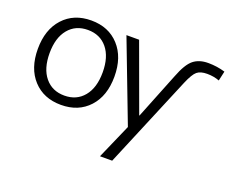

<svg xmlns="http://www.w3.org/2000/svg" viewBox="-119 -733 1404 1155"><g transform="rotate(20 583.5 -155.0)"><path d="M106.9 -63Q40 -135.7 40 -259.8Q40 -383.8 106.9 -457Q173.8 -530.3 285.2 -530.3Q396.5 -530.3 463.4 -457Q530.3 -383.8 530.3 -259.8Q530.3 -135.7 463.4 -63Q396.5 9.8 285.2 9.8Q173.8 9.8 106.9 -63ZM161.1 -414.1Q115.2 -358.4 115.2 -259.8Q115.2 -161.1 161.1 -105.5Q207 -49.8 285.2 -49.8Q363.3 -49.8 409.2 -105.5Q455.1 -161.1 455.1 -259.8Q455.1 -358.4 409.2 -414.1Q363.3 -469.7 285.2 -469.7Q207 -469.7 161.1 -414.1ZM512.7 -519.5H593.8L750 -91.8H752L869.1 -384.8Q902.3 -471.7 939 -501Q975.6 -530.3 1032.7 -530.3Q1089.8 -530.3 1141.6 -514.6L1127.9 -453.1Q1091.8 -466.8 1049.3 -466.8Q1006.8 -466.8 984.9 -448.7Q962.9 -430.7 936.5 -368.2L690.4 219.7H612.3L710 -2.9Z"/></g></svg>

Font: GenEi M Gothic v2 Regular
Style: Regular
Weight: 400
Version: Version 2.0